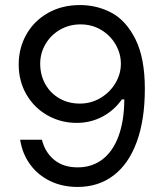

<svg xmlns="http://www.w3.org/2000/svg" viewBox="-20 -737 653 767"><path d="M558.6 -381.8Q558.6 -257.8 526.1 -169.7Q493.7 -81.5 433.3 -35.9Q373 9.8 290 9.8Q229 9.8 180.2 -13.9Q131.3 -37.6 100.3 -80.1Q69.3 -122.6 60.5 -178.7H147.5Q159.7 -128.9 196.3 -98.6Q232.9 -68.4 290 -68.4Q347.7 -68.4 389.4 -100.3Q431.2 -132.3 453.6 -193.4Q476.1 -254.4 476.6 -339.8H466.8Q435.5 -295.4 388.7 -270.8Q341.8 -246.1 286.1 -246.1Q223.1 -246.1 169.9 -276.1Q116.7 -306.2 85.7 -359.4Q54.7 -412.6 54.7 -479.5Q54.7 -544.9 85.2 -599.1Q115.7 -653.3 171.4 -685.1Q227.1 -716.8 299.8 -716.8Q367.7 -716.8 425.8 -685.8Q483.9 -654.8 521.2 -580.1Q558.6 -505.4 558.6 -381.8ZM140.6 -482.4Q140.6 -438 160.6 -401.6Q180.7 -365.2 216.8 -344.2Q252.9 -323.2 298.8 -323.2Q343.8 -323.2 381.3 -345.5Q418.9 -367.7 440.9 -404.5Q462.9 -441.4 462.9 -482.4Q462.9 -522.9 441.9 -559.3Q420.9 -595.7 384 -617.7Q347.2 -639.6 301.8 -639.6Q256.8 -639.6 220 -618.4Q183.1 -597.2 161.9 -561Q140.6 -524.9 140.6 -482.4Z"/></svg>

Font: Pretendard Std
Style: Regular
Weight: 400
Designer: Base glyphs from Inter by Rasmus Andersson; Hangeul glyphs from Noto Sans CJK(Source Han Sans) by Jang Soo-young and Kan
Foundry: Kil Hyung-jin
Version: Version 1.309